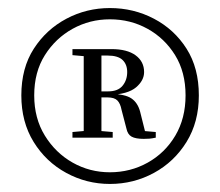

<svg xmlns="http://www.w3.org/2000/svg" viewBox="-20 -801 547 477"><path d="M367 -473V-459Q357 -457 351.5 -456.5Q346 -456 337 -456Q317 -456 307 -461.5Q297 -467 294 -482L282 -528Q279 -544 271.5 -551.5Q264 -559 247 -559H210V-574H249Q273 -574 284.5 -588Q296 -602 296 -622Q296 -641 284.5 -652Q273 -663 247 -663H210V-679H257Q296 -679 317 -663.5Q338 -648 338 -622Q338 -601 318 -584Q298 -567 252 -565L255 -568Q291 -567 306.5 -556.5Q322 -546 328 -524L343 -464L321 -477ZM205 -477H213L260 -473V-459H160V-473ZM205 -660 160 -664V-679H210V-663ZM65 -564Q65 -507 91.5 -464Q118 -421 160.5 -397Q203 -373 253 -373Q304 -373 347 -397Q390 -421 415.5 -464Q441 -507 441 -564Q441 -622 415 -664Q389 -706 346.5 -729.5Q304 -753 253 -753Q203 -753 160.5 -729.5Q118 -706 91.5 -664Q65 -622 65 -564ZM188 -459V-679H232V-459ZM33 -564Q33 -632 64 -680Q95 -728 145 -754.5Q195 -781 253 -781Q312 -781 362.5 -754.5Q413 -728 443.5 -680Q474 -632 474 -564Q474 -498 443.5 -448.5Q413 -399 362.5 -371.5Q312 -344 253 -344Q195 -344 144.5 -371.5Q94 -399 63.5 -448.5Q33 -498 33 -564Z"/></svg>

Font: Noto Serif TC ExtraLight Medium
Style: Regular
Weight: 500
Version: Version 2.002-H1;hotconv 1.1.0;makeotfexe 2.6.0